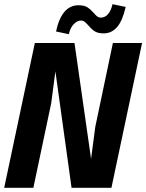

<svg xmlns="http://www.w3.org/2000/svg" viewBox="-25 -895 697 915"><path d="M652 -690 506 0H316L239 -555L219 -403L134 0H-5L141 -690H330L409 -138L429 -290L513 -690ZM396 -774Q385 -786 378 -791.5Q371 -797 361 -797Q343 -797 326.5 -780Q310 -763 303 -732L242 -745Q269 -870 349 -870Q376 -870 391 -860.5Q406 -851 422 -833Q431 -822 438.5 -816.5Q446 -811 455 -811Q476 -811 490.5 -828.5Q505 -846 511 -875L574 -862Q559 -796 533 -766Q507 -736 469 -736Q442 -736 427 -745.5Q412 -755 396 -774Z"/></svg>

Font: Decalotype
Style: Bold Italic
Weight: 700
Italic angle: -12°
Designer: Alfredo Marco Pradil
Foundry: Alfredo Marco Pradil
Version: Version 1.0